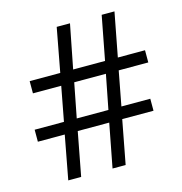

<svg xmlns="http://www.w3.org/2000/svg" viewBox="-106 -810 858 906"><g transform="rotate(-15 323.0 -357.0)"><path d="M156.7 -213.4H25.4V-272H168.5L200.2 -439.9H62V-499.5H211.4L251.5 -713.9H316.4L274.4 -499.5H430.2L471.2 -713.9H533.7L492.7 -499.5H625.5V-439.9H481L449.2 -272H590.3V-213.4H437.5L397 0H333L374 -213.4H220.2L179.7 0H116.7ZM385.7 -272 418.5 -439.9H263.7L231 -272Z"/></g></svg>

Font: Viking Open Sans
Style: Regular
Weight: 400
Foundry: Ascender Corporation
Version: Version 2.001